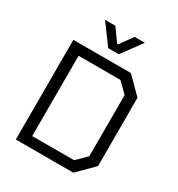

<svg xmlns="http://www.w3.org/2000/svg" viewBox="-208 -1035 1081 1168"><g transform="rotate(30 332.0 -451.0)"><path d="M80 -700H484L594 -590V-110L484 0H80ZM450 -68 518 -135V-565L450 -632H156V-68ZM186 -902H258L323 -812H329L394 -902H466L363 -762H289Z"/></g></svg>

Font: Chakra Petch
Style: Regular
Weight: 400
Designer: Katatrad Aksorn Co.,Ltd.
Foundry: Cadson Demak Co.,Ltd.
Version: Version 1.000; ttfautohint (v1.6)